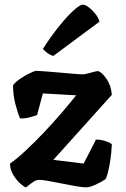

<svg xmlns="http://www.w3.org/2000/svg" viewBox="-20 -804 539 824"><path d="M92 0Q86 0 69.5 -14Q53 -28 38 -51.5Q23 -75 23 -102Q53 -123 90.5 -158Q128 -193 167.5 -234.5Q207 -276 243 -318Q279 -360 307 -395L164 -403L139 -310Q128 -306 107.5 -300.5Q87 -295 66 -296Q56 -319 46 -357.5Q36 -396 36 -438Q45 -451 66 -465.5Q87 -480 108 -490Q129 -500 136 -500Q143 -500 170 -498Q197 -496 231 -493Q265 -490 294 -487.5Q323 -485 335 -485Q343 -485 358 -489Q373 -493 386.5 -496.5Q400 -500 404 -498Q420 -491 438.5 -463.5Q457 -436 460 -397L209 -118L339 -102L392 -205Q412 -205 431 -199Q450 -193 460 -185Q460 -177 457.5 -149.5Q455 -122 449 -90Q443 -58 434 -36Q419 -25 392.5 -12.5Q366 0 349 0Q334 0 305.5 -5Q277 -10 245 -16.5Q213 -23 187 -27.5Q161 -32 151 -32Q137 -32 126 -25.5Q115 -19 92 0ZM209 -564Q194 -568 182 -577.5Q170 -587 164 -594Q200 -650 234.5 -692.5Q269 -735 296 -759.5Q323 -784 336 -784Q346 -784 360.5 -773Q375 -762 388.5 -745.5Q402 -729 407 -711Z"/></svg>

Font: Texturina ExtraBold
Style: Regular
Weight: 800
Designer: Guillermo Torres Carreño
Foundry: Omnibus-Type
Version: Version 1.002; ttfautohint (v1.8.3)